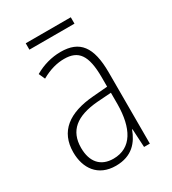

<svg xmlns="http://www.w3.org/2000/svg" viewBox="-163 -735 747 834"><g transform="rotate(-30 210.0 -318.5)"><path d="M324 -647H98V-615H324ZM210 -539C165 -539 119 -526 80 -503L94 -472C136 -496 174 -505 208 -505C279 -505 310 -466 310 -353V-307L237 -301C111 -291 40 -238 40 -133C40 -54 82 10 172 10C254 10 291 -38 311 -92H313L318 0H347V-357C347 -486 305 -539 210 -539ZM240 -271 311 -276V-218C310 -101 270 -22 178 -22C115 -22 79 -62 79 -133C79 -219 133 -262 240 -271Z"/></g></svg>

Font: Noto Sans Myanmar Condensed ExtraLight
Style: Regular
Weight: 200
Width: 3
Designer: Monotype Design Team
Foundry: Monotype Imaging Inc.
Version: Version 2.107